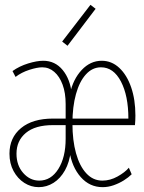

<svg xmlns="http://www.w3.org/2000/svg" viewBox="-20 -773 602 801"><path d="M141.6 7.8Q109.4 7.8 81.5 -10Q53.7 -27.8 36.6 -59.3Q19.5 -90.8 19.5 -131.8Q19.5 -198.7 67.6 -238.5Q115.7 -278.3 201.2 -278.3H260.7V-251H200.2Q127 -251 87.9 -218.5Q48.8 -186 48.8 -131.8Q48.8 -83 76.9 -51.3Q105 -19.5 143.6 -19.5Q192.9 -19.5 223.4 -68.1Q253.9 -116.7 253.9 -194.3V-338.9Q253.9 -385.3 241.2 -419.7Q228.5 -454.1 206.5 -473.1Q184.6 -492.2 156.2 -492.2Q135.3 -492.2 102.5 -481.7Q69.8 -471.2 44.9 -452.1L32.2 -476.6Q61 -497.1 97.4 -508.3Q133.8 -519.5 160.2 -519.5Q210 -519.5 241.7 -480.7Q273.4 -441.9 279.3 -380.9H271.5Q284.7 -442.4 320.8 -481Q356.9 -519.5 404.3 -519.5Q445.8 -519.5 477.5 -490Q509.3 -460.4 527.1 -408.9Q544.9 -357.4 544.9 -291Q544.9 -278.8 544.4 -270.8Q543.9 -262.7 543 -251H277.3L276.4 -278.3H515.6Q515.6 -373.5 484.6 -432.9Q453.6 -492.2 401.4 -492.2Q365.2 -492.2 338.4 -462.6Q311.5 -433.1 296.9 -380.4Q282.2 -327.6 282.2 -257.8Q282.2 -187.5 297.1 -133.8Q312 -80.1 340.1 -49.8Q368.2 -19.5 407.2 -19.5Q439.5 -19.5 470.2 -36.6Q501 -53.7 517.6 -73.2L529.3 -45.9Q516.1 -32.7 496.6 -20.5Q477.1 -8.3 454.1 -0.2Q431.2 7.8 408.2 7.8Q354 7.8 316.9 -34.2Q279.8 -76.2 269.5 -143.6H275.4Q270 -96.2 251 -62.3Q231.9 -28.3 203.4 -10.3Q174.8 7.8 141.6 7.8ZM261.7 -582 239.3 -599.6 357.4 -752.9 378.9 -736.3Z"/></svg>

Font: Reddit Mono ExtraLight
Style: Regular
Weight: 250
Monospace: yes
Designer: Stephen Hutchings
Foundry: Reddit
Version: Version 1.014